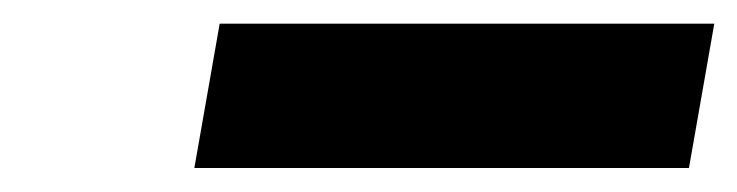

<svg xmlns="http://www.w3.org/2000/svg" viewBox="-20 -752 626 163"><path d="M145 -609.4H564.9L586.4 -731.9H166.5Z"/></svg>

Font: Cascadia Code
Style: Bold Italic
Weight: 700
Italic angle: -10°
Monospace: yes
Designer: Aaron Bell
Foundry: Saja Typeworks
Version: Version 2404.023